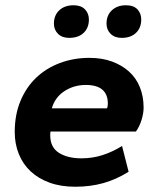

<svg xmlns="http://www.w3.org/2000/svg" viewBox="-20 -700 600 730"><path d="M266 10Q211 10 168.5 -5.5Q126 -21 96.5 -48.5Q67 -76 51.5 -114.5Q36 -153 36 -198Q36 -264 58 -316.5Q80 -369 118 -405Q156 -441 208 -460.5Q260 -480 320 -480Q368 -480 406 -466Q444 -452 471 -427.5Q498 -403 512 -368Q526 -333 526 -291Q526 -270 518.5 -245Q511 -220 497 -200H172Q171 -195 171 -185Q171 -140 204 -119Q237 -98 290 -98Q332 -98 370.5 -110.5Q409 -123 444 -145L469 -47Q423 -18 373.5 -4Q324 10 266 10ZM306 -377Q261 -377 225 -353.5Q189 -330 177 -288H387Q390 -295 390 -306Q390 -377 306 -377ZM243 -556Q216 -556 200.5 -571.5Q185 -587 185 -610Q185 -642 205.5 -661Q226 -680 260 -680Q288 -680 303 -664.5Q318 -649 318 -626Q318 -594 298 -575Q278 -556 243 -556ZM443 -556Q416 -556 400.5 -571.5Q385 -587 385 -610Q385 -642 405.5 -661Q426 -680 459 -680Q488 -680 502.5 -664.5Q517 -649 517 -626Q517 -594 497 -575Q477 -556 443 -556Z"/></svg>

Font: Celebes
Style: Bold Italic
Weight: 700
Italic angle: -10°
Designer: Anugrah Pasau
Foundry: Lafontype
Version: Version 1.000; ttfautohint (v1.8.4)